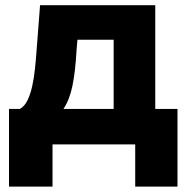

<svg xmlns="http://www.w3.org/2000/svg" viewBox="-20 -549 709 730"><path d="M14.2 160.6V-134.8H55.7Q73.2 -144.5 84.5 -167.5Q95.7 -190.4 102.5 -221.7Q109.4 -252.9 113 -288.1Q116.7 -323.2 119.1 -357.4L132.3 -529.3H570.3V-134.8H654.8V160.6H494.1V0H179.7V160.6ZM221.2 -134.8H412.1V-397.9H274.4L271 -357.4Q266.6 -277.8 255.6 -223.6Q244.6 -169.4 221.2 -134.8Z"/></svg>

Font: Inter 24pt ExtraBold
Style: Regular
Weight: 800
Designer: Rasmus Andersson
Foundry: rsms
Version: Version 4.001;git-66647c0bb